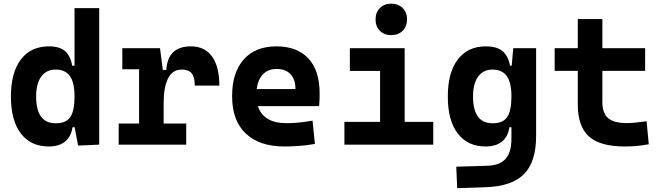

<svg xmlns="http://www.w3.org/2000/svg" viewBox="-20 -776 3556 1030"><path d="M241.7 9.8Q145.5 9.8 92 -59.6Q38.6 -128.9 38.6 -258.3Q38.6 -386.7 92 -457Q145.5 -527.3 242.7 -527.3Q299.3 -527.3 328.9 -501.7Q358.4 -476.1 367.2 -423.8H379.9V-732.4H512.2V0L398.9 4.9L380.4 -93.8H369.1Q361.3 -42 328.6 -16.1Q295.9 9.8 241.7 9.8ZM379.9 -258.3Q379.9 -333.5 354.7 -368.2Q329.6 -402.8 278.8 -402.8Q228.5 -402.8 201.2 -365Q173.8 -327.1 173.8 -258.3Q173.8 -114.7 278.8 -114.7Q335.4 -114.7 357.7 -148.9Q379.9 -183.1 379.9 -258.3Z M857.9 -222.7V-113.3H979V0H616.7V-113.3H726.1V-404.3H636.2V-517.6H838.4L853.5 -400.9H872.1Q879.9 -527.3 1004.4 -527.3Q1078.1 -527.3 1117.4 -473.1Q1156.7 -418.9 1156.7 -316.9H1024.9Q1024.9 -362.8 1008.1 -382.8Q991.2 -402.8 954.1 -402.8Q905.8 -402.8 881.8 -356Q857.9 -309.1 857.9 -222.7Z M1505.9 9.8Q1371.6 9.8 1298.3 -59.8Q1225.1 -129.4 1225.1 -259.8Q1225.1 -386.7 1287.4 -457Q1349.6 -527.3 1462.9 -527.3Q1573.7 -527.3 1634.3 -462.4Q1694.8 -397.5 1694.8 -273.4Q1694.8 -238.3 1691.9 -206.5H1363.3Q1393.6 -115.2 1517.6 -115.2Q1552.7 -115.2 1586.9 -118.9Q1621.1 -122.6 1656.7 -128.9L1669.4 -3.9Q1619.6 4.9 1578.6 7.3Q1537.6 9.8 1505.9 9.8ZM1356.9 -298.3H1564.9Q1564.9 -350.6 1538.3 -378.4Q1511.7 -406.2 1463.9 -406.2Q1418.9 -406.2 1391.4 -378.2Q1363.8 -350.1 1356.9 -298.3Z M1827.6 0V-122.1H2019V-395.5H1856.9V-517.6H2150.9V-122.1H2304.2V0ZM2079.1 -587.4Q2041.5 -587.4 2018.1 -610.8Q1994.6 -634.3 1994.6 -671.9Q1994.6 -709.5 2018.1 -732.9Q2041.5 -756.3 2079.1 -756.3Q2116.7 -756.3 2140.1 -732.9Q2163.6 -709.5 2163.6 -671.9Q2163.6 -634.3 2140.1 -610.8Q2116.7 -587.4 2079.1 -587.4Z M2432.6 233.4 2427.7 118.2 2593.8 113.3Q2662.1 111.3 2692.9 75.4Q2723.6 39.6 2723.6 -30.3V-93.8H2712.9Q2705.1 -42 2672.4 -16.1Q2639.6 9.8 2585.4 9.8Q2489.3 9.8 2435.8 -59.6Q2382.3 -128.9 2382.3 -258.3Q2382.3 -386.7 2435.8 -457Q2489.3 -527.3 2586.4 -527.3Q2645.5 -527.3 2676 -501.7Q2706.5 -476.1 2715.8 -423.8H2725.1L2733.4 -517.6H2856V-45.9Q2856 92.3 2791 158Q2726.1 223.6 2584 228.5ZM2723.6 -258.3Q2723.6 -333.5 2698.5 -368.2Q2673.3 -402.8 2622.6 -402.8Q2572.3 -402.8 2544.9 -365Q2517.6 -327.1 2517.6 -258.3Q2517.6 -114.7 2622.6 -114.7Q2679.2 -114.7 2701.4 -148.9Q2723.6 -183.1 2723.6 -258.3Z M3332.5 9.8Q3198.7 9.8 3139.2 -43.9Q3079.6 -97.7 3079.6 -215.8V-396H2955.6V-517.6H3079.6V-673.8H3211.4V-517.6H3440.9V-396H3211.4V-228.5Q3211.4 -169.4 3241.9 -142.6Q3272.5 -115.7 3342.3 -115.7Q3364.7 -115.7 3390.4 -118.4Q3416 -121.1 3448.7 -125.5L3460.4 -2Q3428.2 3.9 3397.7 6.8Q3367.2 9.8 3332.5 9.8Z"/></svg>

Font: Cascadia Code NF
Style: Bold
Weight: 700
Monospace: yes
Designer: Aaron Bell
Foundry: Saja Typeworks
Version: Version 2404.023; ttfautohint (v1.8.4)